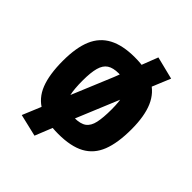

<svg xmlns="http://www.w3.org/2000/svg" viewBox="-193 -712 928 928"><g transform="rotate(45 271.0 -247.5)"><path d="M274 -96 164 -108 352 -593 468 -564ZM196 98 82 71 280 -405 392 -389ZM271 11Q186 11 134.5 -17Q83 -45 60 -103.5Q37 -162 37 -255Q37 -345 61 -401.5Q85 -458 137 -485.5Q189 -513 271 -513Q354 -513 405.5 -485.5Q457 -458 481.5 -401.5Q506 -345 506 -255Q506 -162 483 -103.5Q460 -45 408.5 -17Q357 11 271 11ZM271 -99Q313 -99 334 -114.5Q355 -130 362.5 -164.5Q370 -199 370 -255Q370 -310 361 -342.5Q352 -375 331 -389Q310 -403 271 -403Q233 -403 211.5 -389Q190 -375 181 -342.5Q172 -310 172 -255Q172 -199 179.5 -164.5Q187 -130 208 -114.5Q229 -99 271 -99Z"/></g></svg>

Font: Cairo Play
Style: Bold
Weight: 700
Version: Version 3.119